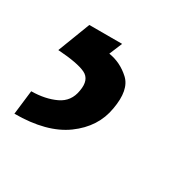

<svg xmlns="http://www.w3.org/2000/svg" viewBox="-64 -74 361 353"><g transform="rotate(30 116.0 102.0)"><path d="M37.3 -2.8H106.9L95.5 24.5Q120.7 28.4 140.4 46.5Q160.2 64.6 152.3 108Q145.2 150.9 106.5 179.2Q67.8 207.4 -0.4 207.4L5.7 156.2Q35.2 155.9 57 145.6Q78.8 135.3 82.7 110.4Q87.4 84.9 70.3 76.7Q53.3 68.5 11 65.7Z"/></g></svg>

Font: Inter UI Light
Style: Italic
Weight: 300
Italic angle: 9.39999°
Designer: Rasmus Andersson
Foundry: rsms
Version: 3.2;8d6f07862